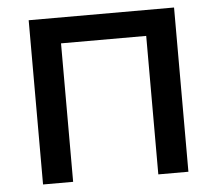

<svg xmlns="http://www.w3.org/2000/svg" viewBox="-48 -697 848 750"><g transform="rotate(-5 375.5 -322.0)"><path d="M661 -644V0H543V-543H209V0H91V-644Z"/></g></svg>

Font: Montserrat Ace
Style: Bold
Weight: 600
Designer: Julieta Ulanovsky
Foundry: Julieta Ulanovsky
Version: Version 1